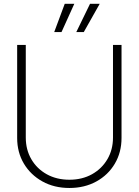

<svg xmlns="http://www.w3.org/2000/svg" viewBox="-20 -959 714 989"><path d="M337.4 9.3Q259.3 9.3 198.5 -24.4Q137.7 -58.1 103 -116.2Q68.4 -174.3 68.4 -248.5V-727.5H112.8V-250.5Q112.8 -188 141.4 -138.9Q169.9 -89.8 220.7 -61.5Q271.5 -33.2 337.4 -33.2Q403.3 -33.2 453.9 -61.5Q504.4 -89.8 533.2 -138.9Q562 -188 562 -250.5V-727.5H606V-248.5Q606 -174.3 571.5 -116Q537.1 -57.6 476.3 -24.2Q415.5 9.3 337.4 9.3ZM411.6 -793.9H373L443.8 -939.5H493.7ZM296.9 -793.9H259.3L313.5 -939.5H362.8Z"/></svg>

Font: Inter Display ExtraLight
Style: Regular
Weight: 200
Designer: Rasmus Andersson
Foundry: rsms
Version: Version 4.000;git-a52131595